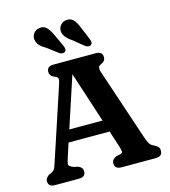

<svg xmlns="http://www.w3.org/2000/svg" viewBox="-133 -1044 1020 1150"><g transform="rotate(-15 377.0 -469.0)"><path d="M254.5 -35.5Q254.5 0 213.5 0H64.5Q23.5 0 23.5 -35.5Q23.5 -55.5 48.5 -71L64.5 -78Q76 -83 82 -92.5Q88 -102 97 -131L246 -582Q252.5 -603 250.2 -611.8Q248 -620.5 230.5 -628Q201 -639.5 201 -664.5Q201 -700 242 -700H505Q546 -700 546 -664.5Q546 -639 514.5 -626.5Q494 -618 504.5 -585.5L651.5 -146Q662 -114 671.2 -98.5Q680.5 -83 698.5 -76Q717 -67 723.8 -58.2Q730.5 -49.5 730.5 -35.5Q730.5 0 689 0H477Q435.5 0 435.5 -35.5Q435.5 -60 463 -71.5L493 -78.5Q505 -82.5 503.8 -93.8Q502.5 -105 495 -128L463.5 -225.5H209L182.5 -144.5Q172.5 -114.5 171.2 -101.8Q170 -89 197.5 -77.5L227.5 -70.5Q240 -65.5 247.2 -57.2Q254.5 -49 254.5 -35.5ZM233.5 -300H439.5L337 -615ZM459.5 -869.5 492 -791.5Q496.5 -780.5 497 -771.8Q497.5 -763 490.5 -756.5Q484 -750.5 474 -751.2Q464 -752 455.5 -758L389 -812Q342 -842 336.5 -878.5Q334.5 -900 347.8 -917.2Q361 -934.5 385 -937.5Q414 -940.5 430.5 -921.2Q447 -902 459.5 -869.5ZM294 -869.5 329.5 -792.5Q334 -782 335.2 -773.2Q336.5 -764.5 330 -757.5Q323.5 -751 313.8 -751.2Q304 -751.5 295 -757L227 -808Q201.5 -822.5 188.2 -836.8Q175 -851 171 -871Q167.5 -892.5 179.8 -910.8Q192 -929 215.5 -933Q244 -938 261.8 -919.8Q279.5 -901.5 294 -869.5Z"/></g></svg>

Font: Fraunces 9pt SuperSoft SemiBold
Style: Regular
Weight: 600
Version: Version 1.000;[0bf87f6ff]